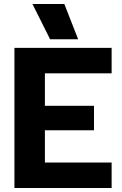

<svg xmlns="http://www.w3.org/2000/svg" viewBox="-20 -938 609 958"><path d="M142 -918H301L370 -742H230ZM52 -699H537V-572H204V-410H449V-288H204V-127H537V0H52Z"/></svg>

Font: Prompt SemiBold
Style: Regular
Weight: 600
Designer: Katatrad Team
Foundry: CadsonDemak
Version: Version 1.001